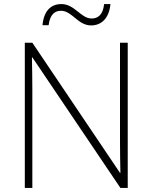

<svg xmlns="http://www.w3.org/2000/svg" viewBox="-20 -924 751 944"><path d="M189 -800H219C226 -856 252 -871 280 -871C335 -871 362 -799 428 -799C481 -799 517 -837 523 -904H492C486 -848 459 -833 430 -833C378 -833 347 -904 282 -904C229 -904 195 -869 189 -800ZM608 0V-714H570V-231C570 -181 571 -120 572 -74H570L139 -714H102V0H139V-481C139 -538 138 -587 137 -642H139L572 0Z"/></svg>

Font: Noto Sans Telugu ExtraLight
Style: Regular
Weight: 200
Designer: Jelle Bosma - Monotype Design Team
Foundry: Monotype Imaging Inc.
Version: Version 2.005